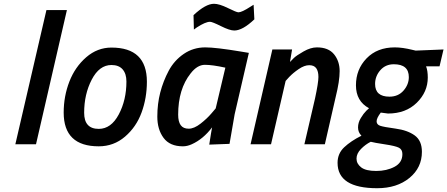

<svg xmlns="http://www.w3.org/2000/svg" viewBox="-20 -761 2360 1013"><path d="M61 0 225 -708H333L170 0Z M568 -510Q755 -510 755 -330Q755 -244 727 -167.5Q699 -91 639.5 -40Q580 11 501 11Q316 11 316 -167Q316 -253 346 -330.5Q376 -408 435 -459Q494 -510 568 -510ZM501 -81Q566 -81 606.5 -157Q647 -233 647 -331Q647 -372 627 -395Q607 -418 568 -418Q504 -418 464 -341Q424 -264 424 -166Q424 -81 501 -81Z M945 11Q876 11 843 -33.5Q810 -78 810 -145.5Q810 -213 825.5 -273Q841 -333 870 -387.5Q899 -442 949.5 -476.5Q1000 -511 1063 -511Q1119 -511 1251 -489L1293 -482L1218 -158L1191 -2L1084 2Q1095 -70 1099 -89Q1052 -27 992 0Q968 11 945 11ZM1169 -404Q1101 -419 1061 -419Q1021 -419 986 -374Q920 -291 920 -156Q920 -119 933.5 -100.5Q947 -82 975.5 -82Q1004 -82 1038 -108.5Q1072 -135 1095 -162L1118 -189ZM1216 -600Q1192 -600 1146 -623Q1100 -646 1088 -646Q1064 -646 1018 -616L1003 -605L1001 -681Q1065 -741 1109 -741Q1137 -741 1182.5 -718.5Q1228 -696 1238 -696Q1256 -696 1302 -726L1318 -736L1322 -659Q1260 -600 1216 -600Z M1652 -511Q1713 -511 1742.5 -474.5Q1772 -438 1772 -385.5Q1772 -333 1751 -249L1694 0H1586L1642 -241Q1660 -325 1660 -355Q1660 -385 1648.5 -401Q1637 -417 1611.5 -417Q1586 -417 1556 -396.5Q1526 -376 1506 -355L1487 -334L1410 0H1302L1417 -500H1521L1510 -434Q1518 -443 1531 -455.5Q1544 -468 1581.5 -489.5Q1619 -511 1652 -511Z M1970 232Q1761 232 1761 98Q1761 49 1796 16Q1831 -17 1887 -45Q1869 -63 1869 -88.5Q1869 -114 1883.5 -138Q1898 -162 1912 -176L1927 -190Q1858 -227 1858 -311Q1858 -395 1914 -453Q1970 -511 2063 -511Q2103 -511 2156 -498L2173 -494L2320 -500L2299 -411H2228Q2237 -388 2237 -352Q2237 -276 2179 -219Q2121 -162 2027 -162L1989 -167Q1967 -138 1967 -121Q1967 -104 1985.5 -97.5Q2004 -91 2067 -82.5Q2130 -74 2168 -46.5Q2206 -19 2206 40Q2206 124 2140 178Q2074 232 1970 232ZM2103 52Q2103 28 2085 18.5Q2067 9 2010.5 0.5Q1954 -8 1936 -13Q1908 1 1884.5 25Q1861 49 1861 76Q1861 103 1885.5 122Q1910 141 1965 141Q2020 141 2061.5 119Q2103 97 2103 52ZM2035 -251Q2081 -251 2109 -283Q2137 -315 2137 -354Q2137 -422 2058 -422Q2014 -422 1986.5 -390.5Q1959 -359 1959 -318Q1959 -251 2035 -251Z"/></svg>

Font: Titillium Web SemiBold
Style: Italic
Weight: 600
Italic angle: -13°
Version: Version 1.002;PS 57.000;hotconv 1.0.70;makeotf.lib2.5.55311